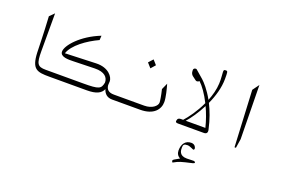

<svg xmlns="http://www.w3.org/2000/svg" viewBox="-159 -1467 3819 2563"><g transform="rotate(20 1750.0 -185.5)"><path d="M486 0H700V-70H410C293 -70 270 -104 270 -283V-821L205 -756C221 -492 221 -329 225 -245C236 -13 311 0 486 0Z M1378 -70C1304 -70 1269 -102 1263 -163C1265 -180 1266 -198 1266 -218C1266 -276 1193 -387 1014 -381L575 -365C615 -490 791 -616 950 -689L954 -752C692 -649 531 -463 531 -374C531 -298 649 -301 718 -303L1018 -311C1161 -315 1212 -252 1212 -180C1193 -86 1170 -70 942 -70H700V0H1018C1151 0 1218 -33 1247 -100C1266 -38 1308 0 1378 0H1400V-70Z M1716 -566 1772 -630 1716 -693 1659 -630ZM1400 0H1777C1968 0 2045 -102 2045 -207C2045 -273 2015 -388 1997 -450L1956 -359C1978 -271 1988 -198 1988 -179C1988 -130 1920 -70 1808 -70H1400Z M2728 -49C2727 -56 2726 -61 2725 -65C2696 -198 2654 -309 2608 -400C2662 -518 2701 -649 2701 -773C2701 -870 2700 -885 2678 -885H2662C2647 -885 2643 -874 2643 -854C2643 -822 2653 -759 2649 -689C2645 -603 2621 -517 2589 -436C2521 -558 2451 -635 2414 -668L2303 -764C2289 -777 2254 -765 2256 -737L2257 -719C2258 -696 2270 -674 2286 -662L2335 -625C2348 -615 2360 -612 2378 -621L2391 -631C2445 -580 2508 -493 2564 -380C2501 -243 2416 -129 2362 -70H2340C2321 -70 2292 -70 2285 -45L2280 -28C2277 -16 2280 0 2311 0H2681C2725 0 2730 -28 2728 -49ZM2581 -345C2619 -264 2653 -171 2678 -70H2399C2452 -130 2522 -229 2581 -345ZM2703 408C2695 392 2672 397 2654 397C2631 397 2599 399 2584 399C2473 399 2473 320 2473 285C2473 244 2484 228 2534 228C2569 228 2618 258 2624 258C2632 258 2642 250 2639 234C2636 215 2618 181 2571 181C2491 181 2444 240 2444 335C2444 375 2462 410 2501 429L2433 468C2420 476 2412 483 2412 487C2412 495 2415 503 2417 508C2419 513 2422 515 2427 513C2503 471 2513 469 2682 430C2695 427 2710 419 2705 411Z M3132 40H3152L3172 -90L3160 -855L3092 -762Z"/></g></svg>

Font: Kawkab Mono Light
Style: Regular
Weight: 300
Monospace: yes
Designer: Abdullah Arif
Foundry: Abdullah Arif
Version: Version 1.000;PS 000.500;hotconv 1.0.88;makeotf.lib2.5.64775